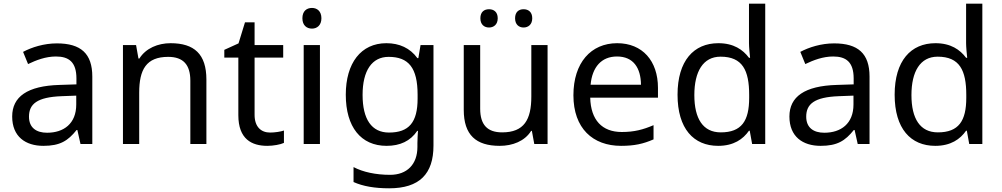

<svg xmlns="http://www.w3.org/2000/svg" viewBox="-20 -780 5426 1040"><path d="M288 -545C218 -545 152 -524 105 -499L132 -433C176 -454 227 -474 283 -474C353 -474 394 -444 394 -355V-323L303 -320C128 -315 46 -256 46 -149C46 -40 118 10 215 10C305 10 348 -17 395 -76H399L416 0H480V-365C480 -490 418 -545 288 -545ZM314 -259 393 -262V-214C393 -110 325 -61 235 -61C177 -61 137 -88 137 -148C137 -216 180 -254 314 -259Z M904 -546C836 -546 770 -519 735 -463H730L717 -536H646V0H734V-278C734 -403 772 -472 891 -472C973 -472 1011 -429 1011 -343V0H1098V-349C1098 -487 1032 -546 904 -546Z M1443 -62C1394 -62 1359 -93 1359 -158V-468H1514V-536H1359V-659H1307L1272 -545L1195 -510V-468H1271V-156C1271 -26 1344 10 1428 10C1460 10 1499 3 1518 -6V-73C1501 -67 1469 -62 1443 -62Z M1670 -737C1641 -737 1618 -720 1618 -681C1618 -643 1641 -625 1670 -625C1697 -625 1721 -643 1721 -681C1721 -720 1697 -737 1670 -737ZM1713 -536H1625V0H1713Z M2073 -546C1935 -546 1853 -438 1853 -267C1853 -92 1935 10 2074 10C2147 10 2203 -16 2240 -71H2244C2243 -59 2241 -21 2241 -5V16C2241 110 2185 167 2093 167C2016 167 1946 152 1895 125V206C1946 229 2010 240 2088 240C2252 240 2328 162 2328 9V-536H2258L2246 -465H2241C2201 -520 2143 -546 2073 -546ZM2085 -472C2193 -472 2242 -413 2242 -267V-246C2242 -117 2195 -62 2087 -62C1993 -62 1944 -134 1944 -266C1944 -398 1995 -472 2085 -472Z M2582 -681C2582 -647 2603 -631 2629 -631C2654 -631 2676 -647 2676 -681C2676 -716 2654 -730 2629 -730C2603 -730 2582 -716 2582 -681ZM2770 -681C2770 -647 2791 -631 2816 -631C2841 -631 2863 -647 2863 -681C2863 -716 2841 -730 2816 -730C2791 -730 2770 -716 2770 -681ZM2946 -536H2858V-257C2858 -132 2819 -63 2700 -63C2619 -63 2581 -105 2581 -191V-536H2492V-185C2492 -49 2558 10 2687 10C2756 10 2822 -15 2857 -71H2861L2874 0H2946Z M3323 -546C3181 -546 3086 -440 3086 -264C3086 -85 3191 10 3344 10C3417 10 3465 -1 3520 -25V-102C3464 -78 3416 -65 3348 -65C3241 -65 3180 -130 3177 -251H3544V-304C3544 -450 3460 -546 3323 -546ZM3322 -474C3411 -474 3451 -412 3452 -321H3179C3188 -417 3238 -474 3322 -474Z M3870 10C3954 10 4005 -26 4037 -72H4041L4054 0H4125V-760H4037V-546C4037 -526 4041 -484 4043 -467H4037C4004 -511 3954 -546 3871 -546C3738 -546 3650 -451 3650 -267C3650 -83 3737 10 3870 10ZM3884 -63C3788 -63 3741 -137 3741 -265C3741 -392 3788 -473 3883 -473C4002 -473 4038 -399 4038 -266V-250C4038 -125 3997 -63 3884 -63Z M4498 -545C4428 -545 4362 -524 4315 -499L4342 -433C4386 -454 4437 -474 4493 -474C4563 -474 4604 -444 4604 -355V-323L4513 -320C4338 -315 4256 -256 4256 -149C4256 -40 4328 10 4425 10C4515 10 4558 -17 4605 -76H4609L4626 0H4690V-365C4690 -490 4628 -545 4498 -545ZM4524 -259 4603 -262V-214C4603 -110 4535 -61 4445 -61C4387 -61 4347 -88 4347 -148C4347 -216 4390 -254 4524 -259Z M5046 10C5130 10 5181 -26 5213 -72H5217L5230 0H5301V-760H5213V-546C5213 -526 5217 -484 5219 -467H5213C5180 -511 5130 -546 5047 -546C4914 -546 4826 -451 4826 -267C4826 -83 4913 10 5046 10ZM5060 -63C4964 -63 4917 -137 4917 -265C4917 -392 4964 -473 5059 -473C5178 -473 5214 -399 5214 -266V-250C5214 -125 5173 -63 5060 -63Z"/></svg>

Font: Noto Sans Gujarati UI
Style: Regular
Weight: 400
Designer: Jelle Bosma - Monotype Design Team, Universal Thirst
Foundry: Monotype Imaging Inc.
Version: Version 2.106